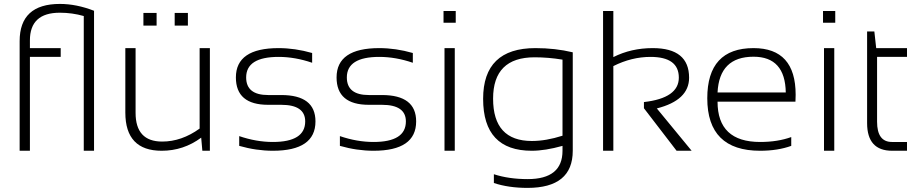

<svg xmlns="http://www.w3.org/2000/svg" viewBox="-20 -753 4581 959"><path d="M398.4 -672.9Q340.3 -689.5 278.8 -689.5Q129.4 -689.5 129.4 -551.3V-512.7H283.2V-468.8H129.4V0H78.1V-547.4Q78.1 -733.4 279.3 -733.4Q361.8 -733.4 449.7 -699.2V0H398.4Z M1028.3 -512.7V0H990.7L984.9 -65.4Q896.5 0 787.6 0Q606 0 606 -190.9V-512.7H657.2V-189.5Q657.2 -45.9 790 -45.9Q887.2 -45.9 977.1 -110.8V-512.7ZM918.5 -688.5V-625H852.5V-688.5ZM762.2 -688.5V-625H696.3V-688.5Z M1174.8 -24.4V-73.2Q1260.3 -43.9 1342.8 -43.9Q1504.4 -43.9 1504.4 -146.5Q1504.4 -229.5 1384.8 -229.5H1319.3Q1158.2 -229.5 1158.2 -366.2Q1158.2 -512.7 1371.6 -512.7Q1453.6 -512.7 1539.1 -488.3V-439.5Q1453.6 -468.8 1371.6 -468.8Q1209.5 -468.8 1209.5 -366.2Q1209.5 -278.3 1319.3 -278.3H1384.8Q1555.7 -278.3 1555.7 -146.5Q1555.7 0 1342.8 0Q1260.3 0 1174.8 -24.4Z M1677.7 -24.4V-73.2Q1763.2 -43.9 1845.7 -43.9Q2007.3 -43.9 2007.3 -146.5Q2007.3 -229.5 1887.7 -229.5H1822.3Q1661.1 -229.5 1661.1 -366.2Q1661.1 -512.7 1874.5 -512.7Q1956.5 -512.7 2042 -488.3V-439.5Q1956.5 -468.8 1874.5 -468.8Q1712.4 -468.8 1712.4 -366.2Q1712.4 -278.3 1822.3 -278.3H1887.7Q2058.6 -278.3 2058.6 -146.5Q2058.6 0 1845.7 0Q1763.2 0 1677.7 -24.4Z M2256.3 -698.2V-639.6H2195.3V-698.2ZM2251.5 -512.7V0H2200.2V-512.7Z M2789.6 -455.1Q2718.8 -466.8 2650.4 -466.8Q2442.9 -466.8 2442.9 -260.3Q2442.9 -48.8 2636.7 -48.8Q2707 -48.8 2789.6 -75.2ZM2840.8 0Q2840.8 185.5 2614.7 185.5Q2520 185.5 2446.8 161.1V117.2Q2521.5 141.6 2615.7 141.6Q2789.6 141.6 2789.6 0V-24.4Q2702.6 0 2636.2 0Q2393.1 0 2393.1 -259.3Q2393.1 -512.7 2654.3 -512.7Q2753.4 -512.7 2840.8 -491.7Z M2992.2 0V-698.2H3043.5V-467.8Q3132.8 -512.7 3240.2 -512.7Q3421.9 -512.7 3421.9 -364.7Q3421.9 -252.4 3260.7 -211.4L3434.6 0H3359.4L3196.3 -212.4V-243.2Q3370.6 -263.2 3370.6 -365.2Q3370.6 -468.8 3229 -468.8Q3134.8 -468.8 3043.5 -422.9V0Z M3743.7 -512.7Q3954.1 -512.7 3954.1 -279.8Q3954.1 -263.2 3953.1 -245.1H3564Q3564 -43.9 3776.9 -43.9Q3864.3 -43.9 3932.1 -68.4V-24.4Q3864.3 0 3776.9 0Q3512.7 0 3512.7 -262.2Q3512.7 -512.7 3743.7 -512.7ZM3564 -291H3904.8Q3901.9 -469.7 3743.7 -469.7Q3572.8 -469.7 3564 -291Z M4151.9 -698.2V-639.6H4090.8V-698.2ZM4147 -512.7V0H4095.7V-512.7Z M4311 -595.7H4347.2L4356.4 -512.7H4510.3V-468.8H4360.8V-145Q4360.8 -43.9 4435.1 -43.9H4510.3V0H4436Q4311 0 4311 -138.2Z"/></svg>

Font: Sansation Light
Style: Light
Weight: 300
Designer: Bernd Montag
Version: Version 1.301